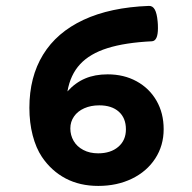

<svg xmlns="http://www.w3.org/2000/svg" viewBox="-20 -610 640 641"><path d="M506.3 -538.1Q507.3 -529.8 507.3 -516.1Q507.3 -473.6 487.3 -472.2Q397.5 -467.8 338.6 -449.2Q279.8 -430.7 247.3 -395.5Q214.8 -360.4 205.1 -304.7Q231.4 -334 264.2 -347.9Q296.9 -361.8 339.4 -361.8Q393.6 -361.8 436 -338.6Q478.5 -315.4 502.4 -273.9Q526.4 -232.4 526.4 -178.7Q526.4 -124 498.3 -80.8Q470.2 -37.6 420.4 -13.4Q370.6 10.7 308.1 10.7Q246.6 10.7 199.2 -14.2Q151.9 -39.1 120.1 -85.9Q100.1 -115.7 89.1 -158.2Q78.1 -200.7 78.1 -250Q78.1 -353 123.8 -427.5Q169.4 -502 258.8 -543.7Q348.1 -585.4 477.1 -590.3Q489.7 -590.8 496.8 -578.1Q503.9 -565.4 506.3 -538.1ZM214.8 -181.2Q214.8 -158.7 225.8 -139.6Q236.8 -120.6 258.1 -109.4Q279.3 -98.1 307.6 -98.1Q349.6 -98.1 375 -119.9Q400.4 -141.6 400.4 -178.2Q400.4 -215.8 376.7 -237.1Q353 -258.3 311.5 -258.3Q283.2 -258.3 261.2 -248.5Q239.3 -238.8 227.1 -221.2Q214.8 -203.6 214.8 -181.2Z"/></svg>

Font: Courier Prime
Style: Bold
Weight: 700
Designer: Alan Dague-Greene, Quote-Unquote Apps
Foundry: Quote-Unquote Apps
Version: Version 3.018